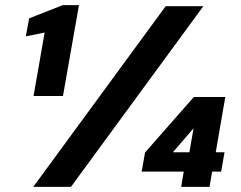

<svg xmlns="http://www.w3.org/2000/svg" viewBox="-20 -724 934 744"><path d="M110 -352 153 -598 80 -583 93 -653 223 -704H286L224 -352ZM109 0 622 -700H768L255 0ZM682 0 692 -59H529L542 -133L731 -348H853L816 -134H850L837 -59H802L792 0ZM650 -134H714L730 -227Z"/></svg>

Font: DM Sans Black
Style: Italic
Weight: 900
Italic angle: -10°
Designer: Colophon Foundry, Jonny Pinhorn
Foundry: Colophon Foundry
Version: Version 4.004;gftools[0.9.30]